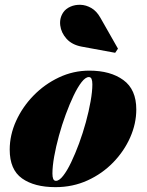

<svg xmlns="http://www.w3.org/2000/svg" viewBox="-20 -761 604 791"><path d="M208.5 10Q121.5 10 70.8 -26Q20 -62 20 -144.5Q20 -204.5 46.2 -262.5Q72.5 -320.5 118 -367.2Q163.5 -414 222.8 -442Q282 -470 348 -470Q435 -470 488.2 -431.2Q541.5 -392.5 541.5 -310Q541.5 -252 516.5 -195.2Q491.5 -138.5 446.5 -92Q401.5 -45.5 340.8 -17.8Q280 10 208.5 10ZM210.5 -16Q224 -16 240.2 -36.8Q256.5 -57.5 273.2 -92.5Q290 -127.5 305.8 -170.2Q321.5 -213 333.8 -257.8Q346 -302.5 353.2 -343.2Q360.5 -384 360.5 -413.5Q360.5 -428 357.2 -435.8Q354 -443.5 346 -443.5Q332.5 -443.5 316.2 -422.8Q300 -402 283.2 -367Q266.5 -332 250.8 -289.2Q235 -246.5 222.8 -201.8Q210.5 -157 203.2 -116.2Q196 -75.5 196 -46Q196 -32 199.2 -24Q202.5 -16 210.5 -16ZM454.5 -543.5 316 -569Q276.5 -576.5 254.2 -601.2Q232 -626 228.2 -656.2Q224.5 -686.5 241 -710.5Q251 -725 270 -733.5Q289 -742 311.8 -741.2Q334.5 -740.5 356.2 -728Q378 -715.5 393.5 -688L466 -560.5Z"/></svg>

Font: Bodoni Moda 9pt Black
Style: Italic
Weight: 900
Italic angle: -13°
Designer: Owen Earl
Foundry: indestructible type
Version: Version 2.004